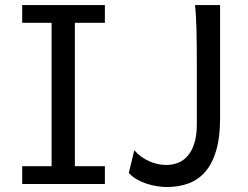

<svg xmlns="http://www.w3.org/2000/svg" viewBox="-20 -733 987 765"><path d="M397.9 -712.9V-642.1H278.3V-70.8H397.9V0H68.4V-70.8H185.5V-642.1H68.4V-712.9ZM856.9 -712.9V-261.2Q856.9 -185.1 841.3 -132.8Q825.7 -80.6 797.6 -48.3Q769.5 -16.1 730.5 -2Q691.4 12.2 644.5 12.2Q627 12.2 606.2 9Q585.4 5.9 564.5 -1Q543.5 -7.8 524.9 -18.6Q506.3 -29.3 493.2 -43.9L515.1 -134.3Q527.3 -120.1 542.5 -109.1Q557.6 -98.1 574 -90.8Q590.3 -83.5 607.7 -79.6Q625 -75.7 642.1 -75.7Q668.9 -75.7 691.4 -85.2Q713.9 -94.7 730 -114.5Q746.1 -134.3 755.1 -164.6Q764.2 -194.8 764.2 -236.8V-478.5Q764.2 -514.2 763.9 -548.1Q763.7 -582 762.9 -612.1Q762.2 -642.1 760.7 -667.7Q759.3 -693.4 756.8 -712.9Z"/></svg>

Font: Andika Compact
Style: Regular
Weight: 400
Designer: Victor Gaultney, Annie Olsen, Julie Remington, Don Collingsworth, Eric Hays, Becca Hirsbrunner
Foundry: SIL International
Version: Version 5.000 ; LnSpcTght